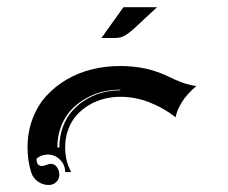

<svg xmlns="http://www.w3.org/2000/svg" viewBox="-20 -665 650 548"><path d="M58.6 -244.1Q58.6 -288.1 72.9 -325.9Q87.2 -363.8 112.1 -391.1Q137 -418.5 170.3 -438Q203.6 -457.5 242.3 -467Q281 -476.6 322.3 -476.6Q362.1 -476.6 396.9 -468.9Q431.6 -461.2 466.6 -443.8Q489.3 -432.6 508.9 -426.5Q528.6 -420.4 540.5 -419.7Q512 -395 498 -371.7Q484.1 -348.4 481.4 -330.3Q446.5 -357.4 406.2 -373Q366 -388.7 323.2 -388.7Q299.6 -388.7 276.9 -382.9Q254.2 -377.2 234.1 -365.2Q214.1 -353.3 198.9 -336.4Q183.6 -319.6 174.8 -295.8Q166 -272 166 -244.1Q166 -204.8 183.3 -173.8H166Q166 -194.3 151.4 -209.1Q136.7 -223.9 116.2 -223.9Q98.1 -223.9 84.2 -212.2Q84.2 -191.4 99.4 -191.2Q104.5 -191.2 112.2 -194.2Q119.9 -197.3 125 -197.3Q136.5 -197.3 142.9 -187.3Q149.4 -177.2 149.4 -166.3Q149.4 -154.1 140.5 -145.5Q131.6 -137 119.1 -137Q101.8 -137 87.9 -147Q74 -157 69.1 -172.9Q58.6 -206.3 58.6 -244.1ZM143.6 -244.1H149.4Q149.4 -275.1 159.2 -302Q168.9 -328.9 185.7 -347.9Q202.4 -366.9 224.6 -380.5Q246.8 -394 271.9 -400.6Q296.9 -407.2 323.2 -407.2V-409.2Q296.4 -409.2 270.6 -402.6Q244.9 -396 221.8 -382.3Q198.7 -368.7 181.4 -349.5Q164.1 -330.3 153.8 -303.1Q143.6 -275.9 143.6 -244.1ZM269.5 -556.6 331.5 -643.3Q332.3 -644.5 334.2 -644.5H428.2L366.7 -587.2Q350.8 -572.3 337.9 -564.5Q325 -556.6 310.1 -556.6Z"/></svg>

Font: AgreloyInT3
Style: Medium
Weight: 400
Designer: gluk
Foundry: gluk
Version: Version 0.27